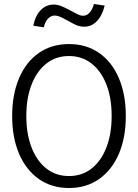

<svg xmlns="http://www.w3.org/2000/svg" viewBox="-20 -931 690 963"><path d="M326 12Q239 12 175 -33Q111 -78 76 -159Q41 -240 41 -349Q41 -458 76 -539.5Q111 -621 175 -665.5Q239 -710 326 -710Q413 -710 477 -665.5Q541 -621 576 -539.5Q611 -458 611 -349Q611 -240 576 -159Q541 -78 477 -33Q413 12 326 12ZM326 -48Q391 -48 439 -85.5Q487 -123 513.5 -191Q540 -259 540 -349Q540 -440 513.5 -507.5Q487 -575 439 -612.5Q391 -650 326 -650Q261 -650 213 -612.5Q165 -575 138.5 -507Q112 -439 112 -349Q112 -259 138.5 -191Q165 -123 213 -85.5Q261 -48 326 -48ZM200 -794 147 -802Q157 -852 184 -880Q211 -908 249 -908Q269 -908 289.5 -899.5Q310 -891 330 -880Q350 -869 367 -860.5Q384 -852 397 -852Q416 -852 430.5 -869Q445 -886 451 -911L505 -903Q493 -853 466 -825Q439 -797 402 -797Q376 -797 349 -811.5Q322 -826 297 -839.5Q272 -853 254 -853Q235 -853 220 -836.5Q205 -820 200 -794Z"/></svg>

Font: Azeret Mono Thin ExtraLight
Style: Regular
Weight: 250
Version: Version 1.002